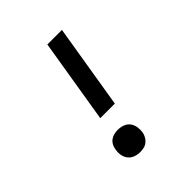

<svg xmlns="http://www.w3.org/2000/svg" viewBox="-203 -867 1006 1006"><g transform="rotate(-45 300.0 -363.5)"><path d="M342 -266H234L311 -735H419ZM256 8Q236 8 218 1Q200 -6 188.5 -21Q177 -36 174 -55.5Q171 -75 175 -95Q177 -109 184 -122Q191 -135 203 -143.5Q215 -152 228.5 -155Q242 -158 256 -158Q276 -158 294.5 -151Q313 -144 324 -129Q335 -114 338 -94.5Q341 -75 338 -55Q335 -41 328 -28.5Q321 -16 309.5 -7Q298 2 284 5Q270 8 256 8Z"/></g></svg>

Font: Iosevka Slab Semibold Extended
Style: Italic
Weight: 600
Width: 7
Italic angle: -9°
Monospace: yes
Designer: Belleve Invis
Foundry: Belleve Invis
Version: Version 11.1.0; ttfautohint (v1.8.3)